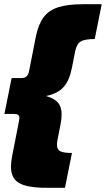

<svg xmlns="http://www.w3.org/2000/svg" viewBox="-20 -764 502 910"><path d="M198 -309Q237 -298 254.5 -278Q272 -258 272 -223Q272 -198 267 -175L252 -98Q250 -90 250 -77Q250 -55 266 -47Q282 -39 321 -39L288 126H200Q109 126 70.5 103.5Q32 81 32 26Q32 3 38 -27L70 -190Q72 -202 72 -204Q72 -215 66 -219.5Q60 -224 46 -224H1L35 -394H80Q97 -394 105.5 -401.5Q114 -409 118 -428L150 -591Q162 -649 186.5 -682Q211 -715 255.5 -729.5Q300 -744 374 -744H462L429 -579Q381 -579 362 -567Q343 -555 336 -520L321 -443Q309 -382 281 -351Q253 -320 198 -309Z"/></svg>

Font: Gontserrat Black
Style: Italic
Weight: 900
Italic angle: -11.3°
Designer: Julieta Ulanovsky
Foundry: Julieta Ulanovsky
Version: Version 6.001